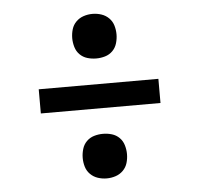

<svg xmlns="http://www.w3.org/2000/svg" viewBox="-45 -673 691 665"><g transform="rotate(-5 300.0 -340.0)"><path d="M300 -471Q284 -471 269 -475.5Q254 -480 243 -491Q232 -502 227.5 -517.5Q223 -533 223 -548Q223 -564 227.5 -579Q232 -594 243 -605Q254 -616 269 -621Q284 -626 300 -626Q316 -626 331 -621Q346 -616 357 -605Q368 -594 372.5 -579Q377 -564 377 -548Q377 -533 372.5 -517.5Q368 -502 357 -491Q346 -480 331 -475.5Q316 -471 300 -471ZM92 -298V-382H508V-298ZM300 -54Q284 -54 269 -59Q254 -64 243 -75Q232 -86 227.5 -101Q223 -116 223 -132Q223 -147 227.5 -162.5Q232 -178 243 -189Q254 -200 269 -204.5Q284 -209 300 -209Q316 -209 331 -204.5Q346 -200 357 -189Q368 -178 372.5 -162.5Q377 -147 377 -132Q377 -116 372.5 -101Q368 -86 357 -75Q346 -64 331 -59Q316 -54 300 -54Z"/></g></svg>

Font: Iosevka Etoile Medium
Style: Regular
Weight: 500
Designer: Belleve Invis
Foundry: Belleve Invis
Version: Version 22.1.2; ttfautohint (v1.8.4)